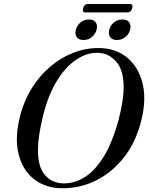

<svg xmlns="http://www.w3.org/2000/svg" viewBox="-20 -960 770 991"><path d="M494.5 -712Q578 -710.5 635.8 -663.2Q693.5 -616 715 -533Q736.5 -450 710 -341Q682.5 -227.5 620 -148Q557.5 -68.5 473.5 -27.5Q389.5 13.5 296.5 11.5Q212 10 153.2 -37.2Q94.5 -84.5 74.8 -169.5Q55 -254.5 86 -370.5Q106.5 -445.5 146.5 -508.5Q186.5 -571.5 241 -617.5Q295.5 -663.5 360 -688.2Q424.5 -713 494.5 -712ZM307 -13.5Q361 -12 414.2 -43.8Q467.5 -75.5 513.8 -149Q560 -222.5 593 -345Q606 -396 612.2 -437.5Q618.5 -479 618 -512Q618 -598 580 -641.8Q542 -685.5 486.5 -687.5Q430.5 -689.5 375.2 -653.2Q320 -617 274.8 -544.5Q229.5 -472 202.5 -364Q189 -308.5 182.5 -265Q176 -221.5 176 -188Q175 -100.5 211.2 -57.5Q247.5 -14.5 307 -13.5ZM411 -753.5Q387 -753.5 376.2 -768.2Q365.5 -783 371.5 -806.5Q378 -830 396.5 -844.8Q415 -859.5 439 -859.5Q463.5 -859.5 474 -844.8Q484.5 -830 478.5 -806.5Q472 -783.5 453.8 -768.5Q435.5 -753.5 411 -753.5ZM583.5 -753.5Q559.5 -753.5 548.8 -768.2Q538 -783 544 -806.5Q550 -830 568.8 -844.8Q587.5 -859.5 611.5 -859.5Q636.5 -859.5 647 -844.8Q657.5 -830 651.5 -806.5Q645.5 -783.5 626.8 -768.5Q608 -753.5 583.5 -753.5ZM409 -917.5Q415 -939.5 433.5 -939.5H650Q668 -939.5 662.5 -918Q656.5 -896 638 -896H421.5Q403.5 -896 409 -917.5Z"/></svg>

Font: Fraunces 72pt
Style: Italic
Weight: 400
Italic angle: -16°
Version: Version 1.000;[b76b70a41]